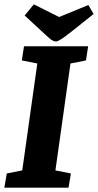

<svg xmlns="http://www.w3.org/2000/svg" viewBox="-34 -860 449 880"><path d="M-14 0 -3 -65 68 -79 137 -569 66 -583 76 -648H370L360 -583L289 -569L220 -79L291 -65L280 0ZM222 -670Q215 -670 207.5 -674Q200 -678 191.5 -685.5Q183 -693 172 -703L79 -789L121 -840L237 -782L371 -837L395 -796L296 -717Q280 -704 265.5 -693.5Q251 -683 240 -676.5Q229 -670 222 -670Z"/></svg>

Font: Faustina ExtraBold
Style: Italic
Weight: 800
Italic angle: -8°
Designer: Alfonso Garcia
Foundry: http://www.omnibus-type.com
Version: Version 1.200